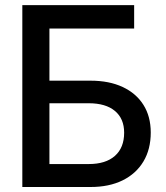

<svg xmlns="http://www.w3.org/2000/svg" viewBox="-20 -748 662 768"><path d="M69.3 0V-727.5H516.6V-633.8H177.7V-425.3H342.3Q416.5 -425.3 470.5 -400.1Q524.4 -375 553.7 -328.6Q583 -282.2 583 -217.8Q583 -150.9 553.7 -102.1Q524.4 -53.2 470.5 -26.6Q416.5 0 342.3 0ZM177.7 -91.8H335Q402.8 -91.8 439.7 -124.5Q476.6 -157.2 476.6 -217.3Q476.6 -273.4 439.7 -304.2Q402.8 -335 335 -335H177.7Z"/></svg>

Font: Inter 28pt Medium
Style: Regular
Weight: 500
Designer: Rasmus Andersson
Foundry: rsms
Version: Version 4.001;git-66647c0bb